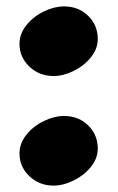

<svg xmlns="http://www.w3.org/2000/svg" viewBox="-20 -571 368 601"><path d="M286 -449Q286 -418 264.5 -391.5Q243 -365 210.5 -349Q178 -333 148 -333Q103 -333 72 -362.5Q41 -392 41 -434Q41 -465 62.5 -492Q84 -519 117 -535Q150 -551 180 -551Q226 -551 256 -521.5Q286 -492 286 -449ZM286 -106Q286 -75 264.5 -48.5Q243 -22 210.5 -6Q178 10 148 10Q103 10 72 -19.5Q41 -49 41 -91Q41 -122 62.5 -149Q84 -176 117 -192Q150 -208 180 -208Q226 -208 256 -178.5Q286 -149 286 -106Z"/></svg>

Font: Inknut Antiqua ExtraBold
Style: Regular
Weight: 800
Designer: Claus Eggers Sørensen
Foundry: Claus Eggers Sørensen
Version: Version 1.003; ttfautohint (v1.8.2) -l 8 -r 50 -G 200 -x 14 